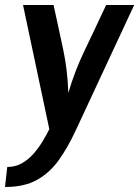

<svg xmlns="http://www.w3.org/2000/svg" viewBox="-77 -517 556 767"><path d="M-48 150Q-15 150 11 135Q37 120 57.5 96.5Q78 73 93.5 47Q109 21 120 -1L15 -497H137Q149 -441 158.5 -398Q168 -355 176 -316.5Q184 -278 189 -237.5Q194 -197 196 -146Q210 -193 225 -232Q240 -271 258.5 -310Q277 -349 298.5 -394Q320 -439 347 -497H459L226 3Q195 70 159 121Q123 172 72 201Q21 230 -57 230Z"/></svg>

Font: Rosario
Style: Italic
Weight: 400
Italic angle: -8.05°
Designer: Hector Gatti
Foundry: Omnibus Type
Version: Version 1.201